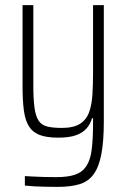

<svg xmlns="http://www.w3.org/2000/svg" viewBox="-20 -530 497 749"><path d="M206 199Q180 199 157 198.5Q134 198 114.5 197Q95 196 77 194V157Q96 158 115.5 159Q135 160 156.5 160.5Q178 161 200 161Q246 161 274 151Q302 141 317.5 117Q333 93 338 51.5Q343 10 343 -53V-69H339Q333 -47 318 -29.5Q303 -12 276.5 -2.5Q250 7 207 7Q161 7 133.5 -4Q106 -15 92 -38.5Q78 -62 73 -100Q68 -138 68 -192V-510H110V-198Q110 -144 114.5 -110.5Q119 -77 130.5 -59.5Q142 -42 164 -36.5Q186 -31 221 -31Q267 -31 292 -47Q317 -63 327.5 -92Q338 -121 340.5 -160.5Q343 -200 343 -246V-510H385V-57Q385 21 375.5 71Q366 121 345.5 149.5Q325 178 290.5 188.5Q256 199 206 199Z"/></svg>

Font: Saira Condensed ExtraLight
Style: Regular
Weight: 250
Width: 3
Designer: Hector Gatti with collaboration of the Omnibus-Type team
Foundry: Omnibus-Type
Version: Version 1.101